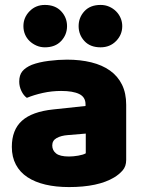

<svg xmlns="http://www.w3.org/2000/svg" viewBox="-20 -743 584 779"><path d="M260 -108Q277 -108 297.5 -111.5Q318 -115 328 -121V-201L256 -195Q228 -193 210 -183Q192 -173 192 -153Q192 -133 207.5 -120.5Q223 -108 260 -108ZM252 -501Q306 -501 350.5 -490Q395 -479 426.5 -456.5Q458 -434 475 -399.5Q492 -365 492 -318V-94Q492 -68 477.5 -51.5Q463 -35 443 -23Q378 16 260 16Q207 16 164.5 6Q122 -4 91.5 -24Q61 -44 44.5 -75Q28 -106 28 -147Q28 -216 69 -253Q110 -290 196 -299L327 -313V-320Q327 -349 301.5 -361.5Q276 -374 228 -374Q190 -374 154 -366Q118 -358 89 -346Q76 -355 67 -373.5Q58 -392 58 -412Q58 -438 70.5 -453.5Q83 -469 109 -480Q138 -491 177.5 -496Q217 -501 252 -501ZM75 -637Q75 -672 100 -697.5Q125 -723 162 -723Q204 -723 228 -697.5Q252 -672 252 -637Q252 -602 228 -576.5Q204 -551 162 -551Q144 -551 128 -558Q112 -565 100 -576.5Q88 -588 81.5 -603.5Q75 -619 75 -637ZM299 -637Q299 -672 322.5 -697.5Q346 -723 388 -723Q407 -723 423 -716Q439 -709 451 -697Q463 -685 469.5 -669.5Q476 -654 476 -637Q476 -602 451 -576.5Q426 -551 388 -551Q346 -551 322.5 -576.5Q299 -602 299 -637Z"/></svg>

Font: Baloo Tamma
Style: Regular
Weight: 400
Designer: Divya Kowshik and Ek Type
Foundry: Ek Type
Version: Version 1.443;PS 1.000;hotconv 16.6.51;makeotf.lib2.5.65220;